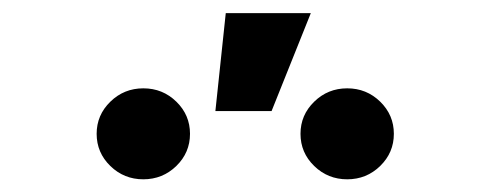

<svg xmlns="http://www.w3.org/2000/svg" viewBox="-20 -900 761 298"><path d="M518.9 -621.7Q488.9 -621.7 467.6 -642.4Q446.4 -663.1 446.4 -692.3Q446.4 -721.5 467.7 -742.2Q488.9 -762.9 518.9 -762.9Q548.9 -762.9 570.1 -742.2Q591.3 -721.5 591.3 -692.3Q591.3 -663.1 570.1 -642.4Q548.9 -621.7 518.9 -621.7ZM202.4 -621.7Q172.5 -621.7 151.2 -642.4Q130 -663.1 130 -692.3Q130 -721.5 151.3 -742.2Q172.5 -762.9 202.5 -762.9Q232.5 -762.9 253.7 -742.2Q274.9 -721.5 274.9 -692.3Q274.9 -663.1 253.7 -642.4Q232.4 -621.7 202.4 -621.7ZM314.3 -727.6 330.4 -879.6H462.4L401.5 -727.6Z"/></svg>

Font: Inter Variable LoSnoCo
Style: Regular
Weight: 400
Designer: Rasmus Andersson
Foundry: rsms
Version: Version 4.000;git-a52131595; featfreeze: case,dlig,ss01,ss02